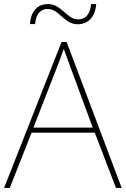

<svg xmlns="http://www.w3.org/2000/svg" viewBox="-20 -922 617 942"><path d="M127 -804H152C158 -864 187 -878 214 -878C272 -878 293 -803 361 -803C411 -803 447 -837 452 -902H427C421 -841 391 -827 362 -827C308 -827 282 -902 216 -902C165 -902 132 -870 127 -804ZM549 0H577L307 -716H282L0 0H28L135 -271H445ZM325 -594 435 -296H144L260 -593C270 -620 283 -652 293 -682C306 -645 317 -617 325 -594Z"/></svg>

Font: Noto Sans Gurmukhi UI Thin
Style: Regular
Weight: 100
Designer: Jelle Bosma - Monotype Design Team
Foundry: Monotype Imaging Inc.
Version: Version 2.004